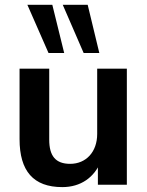

<svg xmlns="http://www.w3.org/2000/svg" viewBox="-20 -763 608 793"><path d="M237.3 9.8C312.7 9.8 370.6 -29.4 398 -100H384.3V0H503.9V-479.4H381.4V-209.8C381.4 -135.3 335.3 -86.3 269.6 -86.3C209.8 -86.3 183.3 -118.6 183.3 -186.3V-479.4H60.8V-188.2C60.8 -56.9 117.6 9.8 237.3 9.8ZM325.5 -544.1H390.2L342.2 -743.1H239.2ZM180.4 -544.1H245.1L196.1 -743.1H93.1Z"/></svg>

Font: LL Pando Sans
Style: Bold
Weight: 700
Designer: Joshua Smith
Foundry: Joshua Smith
Version: Version 1.000;Glyphs 3.2.1 (3258)